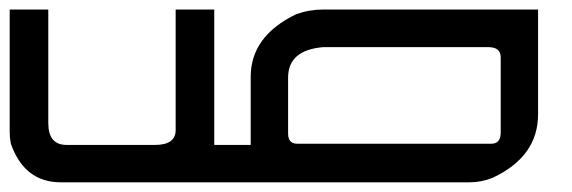

<svg xmlns="http://www.w3.org/2000/svg" viewBox="-20 -376 1179 396"><path d="M0 -356.4H79.6V-122.1Q79.6 -77.1 117.2 -77.1H299.8Q342.3 -77.1 342.3 -107.9V-356.4H421.9V-77.1H497.1V-217.8Q497.1 -301.3 590.8 -346.7Q618.2 -356.4 647 -356.4H1089.8V-140.6Q1089.8 -53.2 996.1 -9.3Q972.7 0 949.2 0H105.5Q30.3 0 2.4 -79.6Q0 -91.8 0 -103ZM574.2 -100.6Q574.2 -79.6 592.8 -79.6H993.7Q1012.7 -79.6 1012.7 -103V-257.8Q1012.7 -278.8 986.8 -278.8H647Q574.2 -272.9 574.2 -215.8Z"/></svg>

Font: Kadhim
Style: Regular
Weight: 400
Designer: Developer/ Husham Jawad
Version: Version 1.00;December 29, 2020;FontCreator 13.0.0.2683 32-bi